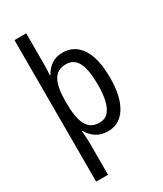

<svg xmlns="http://www.w3.org/2000/svg" viewBox="-243 -847 995 1175"><g transform="rotate(-30 254.0 -260.0)"><path d="M463 -269Q463 -135 417 -62.5Q371 10 290 10Q243 10 208.5 -12Q174 -34 154 -71H150Q151 -53 153 -31.5Q155 -10 155 5V240H71V-760H154V-542Q154 -523 153 -502.5Q152 -482 151 -464H154Q177 -505 209.5 -526Q242 -547 286 -547Q370 -547 416.5 -476Q463 -405 463 -269ZM377 -269Q377 -375 351 -425Q325 -475 269 -475Q209 -475 182 -429Q155 -383 154 -286V-266Q154 -162 181 -112Q208 -62 270 -62Q311 -62 334 -89Q357 -116 367 -162.5Q377 -209 377 -269Z"/></g></svg>

Font: Noto Sans Bengali UI Condensed
Style: Regular
Weight: 400
Width: 3
Designer: Jelle Bosma - Monotype Design Team
Foundry: Monotype Imaging Inc.
Version: Version 2.003; ttfautohint (v1.8.4.7-5d5b)